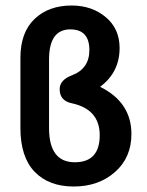

<svg xmlns="http://www.w3.org/2000/svg" viewBox="-20 -680 542 707"><path d="M251.5 6.8Q159.7 6.8 107.4 -47.6Q55.2 -102.1 55.2 -208.5V-467.3Q55.2 -560.5 107.2 -610.1Q159.2 -659.7 243.7 -659.7Q318.4 -659.7 369.4 -616.9Q420.4 -574.2 420.4 -503.4Q420.4 -413.6 348.6 -360.4Q463.9 -303.2 463.9 -186.5Q463.9 -99.6 403.3 -46.4Q342.8 6.8 251.5 6.8ZM255.4 -82.5Q347.2 -82.5 347.2 -182.1Q347.2 -277.8 244.1 -299.8Q199.7 -309.1 199.7 -351.6Q199.7 -385.7 245.1 -402.8Q309.1 -427.2 309.1 -495.6Q309.1 -571.8 238.8 -571.8Q160.6 -571.8 160.6 -460.9V-208.5Q160.6 -82.5 255.4 -82.5Z"/></svg>

Font: Bainsley
Style: Bold
Weight: 700
Designer: Paul James MIller
Foundry: High-Logic / Made with FontCreator
Version: Version 1.411;March 28, 2021;FontCreator 13.0.0.2683 64-bit